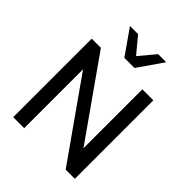

<svg xmlns="http://www.w3.org/2000/svg" viewBox="-259 -1098 1243 1243"><g transform="rotate(45 363.0 -476.0)"><path d="M164.1 -718.8 543.9 -179.7V-718.8H644.5V0H560.5L180.7 -539.1V0H80.1V-718.8ZM197.3 -952.1H271.5L363.3 -841.8L455.1 -952.1H529.3L410.2 -780.3H317.4Z"/></g></svg>

Font: Min Sans Medium
Style: Regular
Weight: 500
Designer: Jinseong-Kim, NotoSansCJK, Nunito
Foundry: Jinseong-Kim
Version: Version 1.400;Glyphs 3.1.2 (3151)